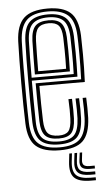

<svg xmlns="http://www.w3.org/2000/svg" viewBox="-54 -643 466 829"><g transform="rotate(-5 179.0 -228.5)"><path d="M184.8 7.2Q114.8 7.2 81.5 -21.5Q48.2 -50.2 45.8 -121.2Q44.5 -155.8 43.9 -201.2Q43.2 -246.8 43.2 -296.1Q43.2 -345.5 43.9 -392.5Q44.5 -439.5 45.8 -477.2Q48.8 -546.5 80.9 -576.9Q113 -607.2 183.8 -607.2Q250.8 -607.2 282.8 -578.5Q314.8 -549.8 318 -479.5Q319 -451.2 319.4 -396.2Q319.8 -341.2 317 -277.2H120.2Q120.2 -195 122.5 -126.5Q123.8 -88 137.2 -72.2Q150.8 -56.5 184.8 -56.5Q215 -56.5 227.2 -71Q239.5 -85.5 241 -125Q242.5 -158 240 -209.5H255.5Q257.8 -157.5 256.5 -124.2Q254.5 -78.8 238.6 -61.2Q222.8 -43.8 184.8 -43.8Q143.2 -43.8 125.8 -62Q108.2 -80.2 106.8 -125Q105.8 -156 105.4 -203Q105 -250 105 -290H302.2Q304.2 -348.5 304 -400Q303.8 -451.5 302.5 -479.2Q299.8 -544.2 270.5 -569.4Q241.2 -594.5 183.8 -594.5Q119.8 -594.5 91.8 -566.5Q63.8 -538.5 61.2 -476.5Q59.5 -425.2 59 -360.5Q58.5 -295.8 59 -232.5Q59.5 -169.2 61 -122.5Q63.2 -58.2 92.4 -31.9Q121.5 -5.5 184.8 -5.5Q246.2 -5.5 272.9 -31.9Q299.5 -58.2 302.5 -122Q303.2 -138.8 303 -162Q302.8 -185.2 301.5 -209.5H317Q318 -187.8 318.4 -164Q318.8 -140.2 318 -121.2Q314.8 -51.5 284.2 -22.1Q253.8 7.2 184.8 7.2ZM184.8 -18.2Q128.5 -18.2 103.5 -41.8Q78.5 -65.2 76.2 -123Q75.2 -160 74.6 -206.4Q74 -252.8 74 -301.8Q74 -350.8 74.6 -395.9Q75.2 -441 76.5 -475.2Q78.8 -534.2 104.2 -558Q129.8 -581.8 183.8 -581.8Q234.2 -581.8 259.4 -559.4Q284.5 -537 287.2 -478.5Q288.2 -455.5 288.6 -408.4Q289 -361.2 287.2 -302.8H89.5Q89.5 -251.2 89.8 -211Q90 -170.8 91 -124.2Q91.8 -73.8 112.5 -52.4Q133.2 -31 184.8 -31Q229.5 -31 249.4 -50.9Q269.2 -70.8 271.8 -123Q273.2 -157.8 270.8 -209.5H286.2Q288.8 -158 287.2 -122.5Q284.5 -64.8 261.5 -41.5Q238.5 -18.2 184.8 -18.2ZM89.8 -315.5H272.2Q273.8 -366.5 273.2 -411.2Q272.8 -456 271.8 -478Q269.5 -529.8 248.2 -549.4Q227 -569 183.8 -569Q137.5 -569 115.6 -548.1Q93.8 -527.2 91.8 -474.5Q91 -448 90.4 -403.9Q89.8 -359.8 89.8 -315.5ZM105 -328.2Q105.2 -359.8 105.6 -398.2Q106 -436.8 107 -473.8Q108.8 -519.5 126.5 -537.9Q144.2 -556.2 183.8 -556.2Q221.5 -556.2 238 -538.4Q254.5 -520.5 256.5 -477Q257.2 -459 257.8 -419Q258.2 -379 256.8 -328.2ZM120.5 -341H241.5Q242.8 -385.2 242.2 -422.9Q241.8 -460.5 241 -476.5Q239.5 -514.2 226.4 -528.9Q213.2 -543.5 183.8 -543.5Q151.5 -543.5 137.6 -527.9Q123.8 -512.2 122.5 -473Q121.8 -443.8 121.2 -411.2Q120.8 -378.8 120.5 -341ZM234.8 24.8 230.8 60Q226 101.2 243.5 119Q261 136.8 306 136.8H328V149.5H306Q254 149.5 233.9 128.8Q213.8 108 219.2 60L223.2 24.8ZM279 24.8 275.5 55.8Q273.5 72 280.5 79.1Q287.5 86.2 306 86.2H328V98.5H306Q280.5 98.5 270.9 88.5Q261.2 78.5 264.5 55.8L268.5 24.8ZM257.2 24.8 253.2 58Q249.5 86.5 261.8 98.9Q274 111.2 306 111.2H328V124H306Q267 124 252.1 108.6Q237.2 93.2 241.8 58L245.8 24.8Z"/></g></svg>

Font: Big Shoulders Inline Display Medium
Style: Regular
Weight: 500
Designer: Patric King
Foundry: XO Type Co
Version: Version 1.000